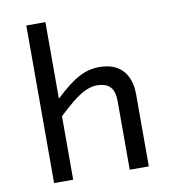

<svg xmlns="http://www.w3.org/2000/svg" viewBox="-80 -781 774 852"><g transform="rotate(-10 307.0 -355.0)"><path d="M181.2 -710V-365.2Q244.1 -424.8 288.6 -448.5Q333 -472.2 380.9 -472.2Q450.7 -472.2 486.3 -433.1Q522 -394 522 -324.2V0H436V-309.1Q436 -352.5 417.2 -373.3Q398.4 -394 356.9 -394Q322.8 -394 284.4 -370.8Q246.1 -347.7 181.2 -286.1V0H95.2V-710Z"/></g></svg>

Font: IntelOne Mono
Style: Regular
Weight: 400
Designer: Fred Shallcrass
Foundry: Frere-Jones Type LLC
Version: Version 1.200;hotconv 1.1.0;makeotfexe 2.6.0;FJTRelease1.2